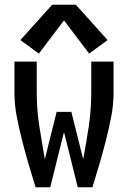

<svg xmlns="http://www.w3.org/2000/svg" viewBox="-20 -790 540 810"><path d="M130 0H192L250 -233L308 0H370Q385 -49 399.5 -98Q414 -147 426.5 -196.5Q439 -246 449 -296.5Q459 -347 459 -398V-530H365V-398Q365 -327 354.5 -257Q344 -187 331 -118L281 -318H219L169 -118Q157 -187 146 -257Q135 -327 135 -398V-530H41V-398Q41 -347 51 -296.5Q61 -246 73.5 -196.5Q86 -147 100.5 -98Q115 -49 130 0ZM144 -564 250 -704 356 -564 434 -621 300 -770H200L66 -621Z"/></svg>

Font: Iosevka SS08 Medium
Style: Regular
Weight: 500
Monospace: yes
Designer: Belleve Invis
Foundry: Belleve Invis
Version: Version 3.4.3; ttfautohint (v1.8.3)